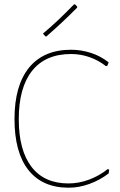

<svg xmlns="http://www.w3.org/2000/svg" viewBox="-20 -874 563 899"><path d="M313 -641.1Q359.9 -641.1 406.7 -626Q450.7 -611.8 488.8 -582L481.9 -564.9H475.1Q441.9 -591.3 399.4 -606.4Q357.4 -621.1 313 -621.1Q192.9 -621.1 130.4 -542.5Q67.9 -463.9 67.9 -315.9Q67.9 -169.9 127.9 -92.3Q187.5 -15.1 300.8 -15.1Q348.6 -15.1 396.5 -32.7Q444.3 -50.3 483.9 -82L491.2 -80.1L488.8 -62Q448.2 -30.8 398.4 -12.7Q350.1 4.9 301.8 4.9Q178.2 4.9 112.8 -78.1Q47.9 -160.6 47.9 -316.9Q47.9 -473.6 116.2 -557.6Q184.6 -641.1 313 -641.1ZM341.8 -842.8 340.8 -837.9Q301.3 -798.3 270 -769Q234.9 -736.3 196.8 -703.1L191.9 -704.1L181.2 -716.8Q214.4 -744.6 251 -778.8Q280.3 -806.2 327.1 -854L332 -853Z"/></svg>

Font: Datalegreya
Style: Thin
Weight: 250
Designer: Figs Lab
Foundry: Figs Lab
Version: Version 1.002;PS 001.002;hotconv 1.0.70;makeotf.lib2.5.58329